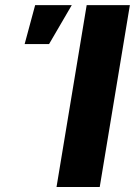

<svg xmlns="http://www.w3.org/2000/svg" viewBox="-20 -748 540 768"><path d="M499.5 -727.5 378.9 0H206.1L326.7 -727.5ZM78.6 -571.8 120.6 -727.5H267.1L176.3 -571.8Z"/></svg>

Font: Inter 20pt ExtraBold
Style: Italic
Weight: 800
Italic angle: -9.3988°
Version: Version 4.001;git-66647c0bb